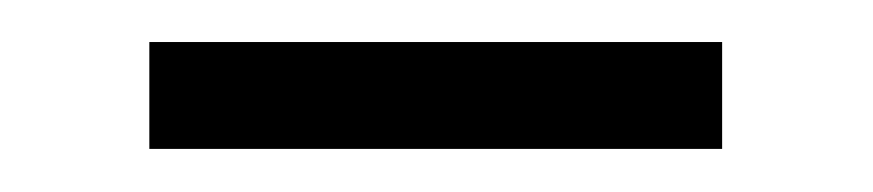

<svg xmlns="http://www.w3.org/2000/svg" viewBox="-20 -690 409 90"><path d="M50 -620.2V-670.3H318.5V-620.2Z"/></svg>

Font: Murecho Thin
Style: Regular
Weight: 100
Designer: Neil Summerour
Foundry: Positype
Version: Version 1.010